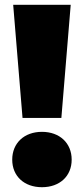

<svg xmlns="http://www.w3.org/2000/svg" viewBox="-20 -770 349 801"><path d="M155 11C229 11 279 -35 279 -104C279 -173 229 -220 155 -220C81 -220 31 -173 31 -104C31 -35 81 11 155 11ZM74 -278H236L275 -750H35Z"/></svg>

Font: Bounded ExtBd
Style: Regular
Weight: 800
Designer: Vlad Churkin
Version: Version 3.0